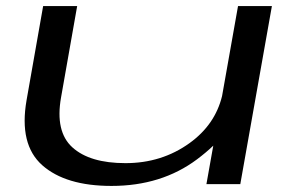

<svg xmlns="http://www.w3.org/2000/svg" viewBox="-20 -606 984 632"><path d="M659.5 0 682 -126.5Q658.5 -104 628.5 -81.5Q511.5 6 347 6Q196 6 119 -62.2Q42 -130.5 67.5 -276.5L122 -586H234L181 -285.5Q161 -173 218.2 -121Q275.5 -69 393 -69Q512.5 -69 604 -135Q688 -195.5 711 -290L763.5 -586H875L771 0Z"/></svg>

Font: Anybody UltraExpanded Regular
Style: Italic
Weight: 400
Width: 9
Italic angle: -10°
Designer: Tyler Finck
Foundry: Etcetera Type Company
Version: Version 1.010; ttfautohint (v1.8.3) -l 8 -r 50 -G 200 -x 14 